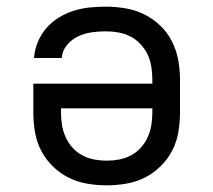

<svg xmlns="http://www.w3.org/2000/svg" viewBox="-20 -548 640 576"><path d="M300 8Q271 8 241.5 3Q212 -2 186 -15Q160 -28 138.5 -49Q117 -70 103.5 -96Q90 -122 85 -151.5Q80 -181 80 -210V-297H437V-310Q437 -329 434 -348Q431 -367 423 -384Q415 -401 401.5 -415.5Q388 -430 371.5 -438.5Q355 -447 336 -450.5Q317 -454 298 -454Q276 -454 255 -451Q234 -448 214.5 -439Q195 -430 181 -413Q167 -396 165 -374H82Q84 -399 93.5 -422Q103 -445 119 -463.5Q135 -482 156 -495Q177 -508 200.5 -515.5Q224 -523 248.5 -525.5Q273 -528 298 -528Q327 -528 356.5 -523Q386 -518 412.5 -505Q439 -492 460.5 -471.5Q482 -451 495.5 -424.5Q509 -398 514.5 -369Q520 -340 520 -310V-210Q520 -181 515 -151.5Q510 -122 496.5 -96Q483 -70 461.5 -49Q440 -28 414 -15Q388 -2 358.5 3Q329 8 300 8ZM300 -66Q319 -66 337.5 -69.5Q356 -73 373 -82Q390 -91 402.5 -105Q415 -119 423 -136.5Q431 -154 434 -172.5Q437 -191 437 -210V-223H163V-210Q163 -191 166 -172.5Q169 -154 177 -136.5Q185 -119 197.5 -105Q210 -91 227 -82Q244 -73 262.5 -69.5Q281 -66 300 -66Z"/></svg>

Font: Iosevka SS04 Extended
Style: Regular
Weight: 400
Width: 7
Monospace: yes
Designer: Belleve Invis
Foundry: Belleve Invis
Version: Version 19.0.0; ttfautohint (v1.8.4)